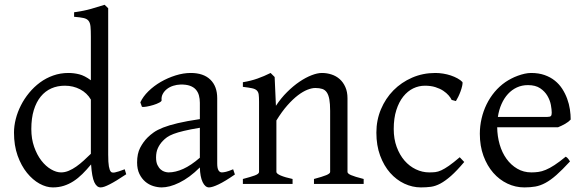

<svg xmlns="http://www.w3.org/2000/svg" viewBox="-20 -777 2470 811"><path d="M513.2 -41Q490.7 -25.9 473.4 -15.4Q456.1 -4.9 443.1 1.7Q430.2 8.3 420.9 11.5Q411.6 14.6 404.8 14.6Q388.7 14.6 378.4 -7.3Q368.2 -29.3 364.7 -82.5Q346.2 -60.1 327.9 -42Q309.6 -23.9 290.3 -11.5Q271 1 249.5 7.8Q228 14.6 203.1 14.6Q175.8 14.6 147 -1.2Q118.2 -17.1 94 -46.9Q69.8 -76.7 54.4 -119.6Q39.1 -162.6 39.1 -216.8Q39.1 -244.6 46.6 -274.4Q54.2 -304.2 68.4 -332Q82.5 -359.9 103 -384.8Q123.5 -409.7 148.9 -428.5Q174.3 -447.3 204.6 -458Q234.9 -468.8 269 -468.8Q292 -468.8 314.7 -463.1Q337.4 -457.5 363.8 -438V-622.1Q363.8 -648.9 362.3 -664.8Q360.8 -680.7 354 -689.2Q347.2 -697.8 333 -700.9Q318.8 -704.1 293 -706.1V-725.1Q333 -730.5 364.7 -739.5Q396.5 -748.5 421.9 -756.8L437 -742.2V-124Q437 -106.9 437.7 -94.7Q438.5 -82.5 439.9 -74.2Q441.4 -65.9 443.4 -60.5Q445.3 -55.2 448.2 -51.8Q452.6 -46.4 465.1 -48.6Q477.5 -50.8 506.8 -62ZM363.8 -127.4V-356.4Q347.7 -384.3 318.4 -399.7Q289.1 -415 253.9 -415Q222.7 -415 196.8 -403.6Q170.9 -392.1 152.1 -369.1Q133.3 -346.2 122.8 -312Q112.3 -277.8 112.3 -231.9Q112.3 -190.4 124.3 -156.5Q136.2 -122.6 154.8 -98.6Q173.3 -74.7 195.6 -61.8Q217.8 -48.8 237.8 -48.8Q254.4 -48.8 270.5 -55.7Q286.6 -62.5 302.2 -73.5Q317.9 -84.5 333.3 -98.6Q348.6 -112.8 363.8 -127.4Z M691.9 -48.8Q721.2 -48.8 754.2 -63.7Q787.1 -78.6 824.2 -110.8V-237.3Q783.2 -230.5 756.6 -224.1Q730 -217.8 712.9 -211.2Q695.8 -204.6 685.5 -197.3Q675.3 -189.9 667.5 -181.6Q654.8 -168.5 647 -151.6Q639.2 -134.8 639.2 -111.8Q639.2 -92.3 645 -80.1Q650.9 -67.9 659.2 -60.8Q667.5 -53.7 676.5 -51.3Q685.5 -48.8 691.9 -48.8ZM972.2 -40Q930.7 -11.2 903.6 1.7Q876.5 14.6 862.8 14.6Q846.7 14.6 835.9 -7.8Q825.2 -30.3 824.2 -69.8Q802.2 -47.9 780.3 -31.7Q758.3 -15.6 737.3 -5.4Q716.3 4.9 697.5 9.8Q678.7 14.6 663.1 14.6Q645.5 14.6 627 8.8Q608.4 2.9 593.5 -9.8Q578.6 -22.5 568.8 -42.5Q559.1 -62.5 559.1 -90.8Q559.1 -127.9 572 -152.8Q585 -177.7 603 -195.8Q614.7 -207.5 629.6 -218Q644.5 -228.5 669.2 -238.3Q693.8 -248 731 -256.8Q768.1 -265.6 824.2 -273.9V-342.8Q824.2 -359.4 820.3 -373.8Q816.4 -388.2 807.1 -398.7Q797.9 -409.2 782 -414.8Q766.1 -420.4 742.2 -419.9Q726.6 -419.4 711.4 -414.6Q696.3 -409.7 685.1 -400.9Q673.8 -392.1 667.5 -380.1Q661.1 -368.2 662.6 -353.5Q663.1 -349.1 652.6 -343.5Q642.1 -337.9 627.7 -333.5Q613.3 -329.1 599.4 -326.7Q585.4 -324.2 579.6 -325.7L572.8 -344.7Q584 -369.1 606.9 -391.6Q629.9 -414.1 659.4 -431.2Q689 -448.2 721.9 -458.5Q754.9 -468.8 785.6 -468.8Q839.4 -468.8 868.4 -440.7Q897.5 -412.6 897.5 -362.3V-86.9Q897.5 -66.4 902.8 -57.6Q908.2 -48.8 917 -48.8Q923.8 -48.8 934.6 -51.3Q945.3 -53.7 964.8 -62Z M1306.2 0V-21Q1341.3 -30.3 1357.9 -37.1Q1374.5 -43.9 1374.5 -50.8V-309.1Q1374.5 -338.9 1371.1 -357.4Q1367.7 -376 1360.4 -386.7Q1353 -397.5 1341.1 -401.4Q1329.1 -405.3 1312 -405.3Q1296.9 -405.3 1278.3 -397.9Q1259.8 -390.6 1238.5 -374.5Q1217.3 -358.4 1194.1 -332.3Q1170.9 -306.2 1147.5 -268.1V-50.8Q1147.5 -43.5 1165.8 -35.6Q1184.1 -27.8 1215.8 -21V0H1005.9V-21Q1038.1 -29.3 1056.2 -35.9Q1074.2 -42.5 1074.2 -50.8V-347.2Q1074.2 -366.2 1072.8 -377.4Q1071.3 -388.7 1064.7 -395Q1058.1 -401.4 1044.4 -404.3Q1030.8 -407.2 1005.9 -410.2V-429.7Q1039.1 -435.1 1067.4 -445.1Q1095.7 -455.1 1123 -468.8L1140.1 -451.7L1145.5 -330.1Q1167 -362.8 1192.9 -388.4Q1218.8 -414.1 1245.1 -431.9Q1271.5 -449.7 1296.1 -459.2Q1320.8 -468.8 1339.8 -468.8Q1360.8 -468.8 1380.4 -462.4Q1399.9 -456.1 1414.8 -442.9Q1429.7 -429.7 1438.7 -409.4Q1447.8 -389.2 1447.8 -361.8V-50.8Q1447.8 -43.9 1462.6 -37.4Q1477.5 -30.8 1516.1 -21V0Z M1940.9 -92.8Q1909.2 -55.2 1885 -33.9Q1860.8 -12.7 1840.3 -1.7Q1819.8 9.3 1800.3 12Q1780.8 14.6 1757.8 14.6Q1722.2 14.6 1688.2 -1.2Q1654.3 -17.1 1627.9 -46.9Q1601.6 -76.7 1585.7 -119.6Q1569.8 -162.6 1569.8 -216.8Q1569.8 -269.5 1589.1 -315.4Q1608.4 -361.3 1641.8 -395.3Q1675.3 -429.2 1720.7 -449Q1766.1 -468.8 1818.8 -468.8Q1835 -468.8 1851.8 -466.1Q1868.7 -463.4 1884 -458.3Q1899.4 -453.1 1912.4 -446Q1925.3 -439 1933.6 -430.2Q1934.6 -424.3 1932.1 -413.6Q1929.7 -402.8 1925.3 -390.9Q1920.9 -378.9 1915.5 -367.9Q1910.2 -356.9 1905.8 -350.1L1887.7 -355Q1883.8 -363.8 1875 -374Q1866.2 -384.3 1852.3 -393.6Q1838.4 -402.8 1819.1 -408.9Q1799.8 -415 1774.9 -415Q1749 -415 1725.3 -403.6Q1701.7 -392.1 1683.3 -369.1Q1665 -346.2 1654.1 -312Q1643.1 -277.8 1643.1 -231.9Q1643.1 -190.4 1655.5 -156.5Q1668 -122.6 1688.7 -98.6Q1709.5 -74.7 1736.6 -61.8Q1763.7 -48.8 1793 -48.8Q1806.6 -48.8 1818.4 -50Q1830.1 -51.3 1844 -57.6Q1857.9 -64 1876.2 -76.7Q1894.5 -89.4 1921.9 -112.8Z M2210 -417.5Q2184.6 -417.5 2163.3 -407.7Q2142.1 -397.9 2125.7 -380.1Q2109.4 -362.3 2098.4 -337.6Q2087.4 -313 2083 -283.2H2292Q2303.2 -283.2 2306.9 -286.9Q2310.5 -290.5 2310.5 -300.8Q2310.5 -314 2306.9 -333.7Q2303.2 -353.5 2292.2 -372.3Q2281.2 -391.1 2261.5 -404.3Q2241.7 -417.5 2210 -417.5ZM2390.6 -272Q2381.8 -262.2 2367.2 -253.9Q2352.5 -245.6 2336.9 -239.3H2080.1Q2080.6 -201.2 2090.6 -166.7Q2100.6 -132.3 2119.4 -106.2Q2138.2 -80.1 2164.8 -64.5Q2191.4 -48.8 2224.6 -48.8Q2239.7 -48.8 2254.2 -50.8Q2268.6 -52.7 2285.2 -59.6Q2301.8 -66.4 2322 -79.6Q2342.3 -92.8 2369.6 -115.2Q2376 -111.8 2380.6 -105.5Q2385.3 -99.1 2387.7 -95.2Q2355 -59.6 2330.3 -37.8Q2305.7 -16.1 2283.9 -4.4Q2262.2 7.3 2241 11Q2219.7 14.6 2194.8 14.6Q2157.2 14.6 2123.3 -1.5Q2089.4 -17.6 2063.5 -47.1Q2037.6 -76.7 2022.2 -118.4Q2006.8 -160.2 2006.8 -211.9Q2006.8 -244.6 2014.2 -276.4Q2021.5 -308.1 2035.4 -336.4Q2049.3 -364.7 2069.3 -388.7Q2089.4 -412.6 2114.7 -430.2Q2125.5 -437.5 2138.9 -444.6Q2152.3 -451.7 2167 -457Q2181.6 -462.4 2196 -465.6Q2210.4 -468.8 2223.6 -468.8Q2255.4 -468.8 2280.3 -460Q2305.2 -451.2 2323.7 -436.3Q2342.3 -421.4 2355 -401.6Q2367.7 -381.8 2375.7 -359.9Q2383.8 -337.9 2387.2 -315.2Q2390.6 -292.5 2390.6 -272Z"/></svg>

Font: Gentium Plus
Style: Regular
Weight: 400
Designer: J. Victor Gaultney, Annie Olsen, Iska Routamaa
Foundry: SIL International
Version: Version 1.510